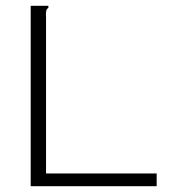

<svg xmlns="http://www.w3.org/2000/svg" viewBox="-20 -643 640 663"><path d="M86 -623H147V-616Q141 -612 139.5 -605Q138 -598 139 -581V-44H521V0H86Z"/></svg>

Font: Inconsolata Expanded Light
Style: Regular
Weight: 300
Width: 7
Monospace: yes
Designer: Raph Levien, Cyreal, Brenton Simpson
Foundry: Raph Levien, Cyreal, Google
Version: Version 3.001; ttfautohint (v1.8.2.53-6de2)